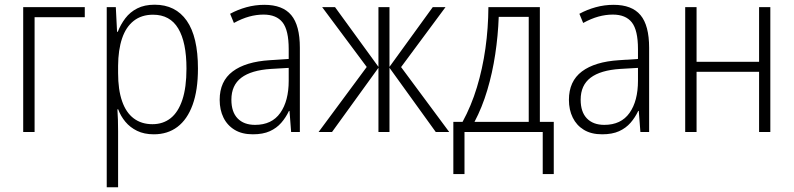

<svg xmlns="http://www.w3.org/2000/svg" viewBox="-20 -561 3373 816"><path d="M340.3 -530.8V-487.8H127V0H78.6V-530.8Z M637.2 -541Q726.1 -541 773.7 -472.9Q821.3 -404.8 821.3 -269.5Q821.3 -177.7 798.6 -115.5Q775.9 -53.2 734.1 -21.7Q692.4 9.8 633.8 9.8Q592.8 9.8 562.7 -4.9Q532.7 -19.5 512.7 -43.7Q492.7 -67.9 482.4 -96.2H479Q480.5 -75.7 481.2 -51.3Q481.9 -26.9 481.9 -2.9V234.9H433.6V-530.8H472.2L477.5 -425.8H480.5Q492.7 -457 512.7 -483.4Q532.7 -509.8 563.5 -525.4Q594.2 -541 637.2 -541ZM630.4 -498.5Q581.5 -498.5 548.3 -472.4Q515.1 -446.3 498.8 -397.7Q482.4 -349.1 481.9 -281.2V-250.5Q481.9 -179.7 498.8 -131.1Q515.6 -82.5 548.3 -57.9Q581.1 -33.2 627.9 -33.2Q672.9 -33.2 705.1 -58.6Q737.3 -84 754.9 -136.5Q772.5 -189 772.5 -269.5Q772.5 -381.3 737.5 -439.9Q702.6 -498.5 630.4 -498.5Z M1103.5 -540.5Q1181.2 -540.5 1217.8 -496.8Q1254.4 -453.1 1254.4 -357.9V0H1217.3L1210.4 -89.4H1208Q1194.8 -61.5 1175.3 -39.1Q1155.8 -16.6 1126.7 -3.4Q1097.7 9.8 1054.7 9.8Q1008.3 9.8 977.1 -9.3Q945.8 -28.3 929.7 -61.3Q913.6 -94.2 913.6 -136.7Q913.6 -215.8 968.8 -257.3Q1023.9 -298.8 1127 -305.2L1207 -310.5V-352.1Q1207 -432.6 1180.9 -465.8Q1154.8 -499 1100.1 -499Q1069.8 -499 1038.8 -490.5Q1007.8 -481.9 974.1 -463.4L958 -502.4Q990.2 -520 1027.3 -530.3Q1064.5 -540.5 1103.5 -540.5ZM1207 -272.5 1131.8 -268.1Q1047.9 -262.7 1005.6 -230.7Q963.4 -198.7 963.4 -137.2Q963.4 -85 990 -57.6Q1016.6 -30.3 1064 -30.3Q1135.3 -30.3 1171.1 -81.1Q1207 -131.8 1207 -217.8Z M1873.5 -530.8 1684.6 -275.9 1889.2 0H1832L1635.3 -272.9V0H1588.4V-272.9L1391.1 0H1334L1538.6 -276.4L1349.1 -530.8H1403.8L1588.4 -276.9V-530.8H1635.3V-276.9L1819.3 -530.8Z M2274.4 -530.8V-43H2333.5V178.7H2286.6V0H1954.1V178.7H1906.7V-43H1945.8Q1982.9 -110.8 2006.8 -189.7Q2030.8 -268.6 2043 -355Q2055.2 -441.4 2055.7 -530.8ZM2227.1 -489.3H2099.6Q2096.7 -409.2 2084.7 -330.1Q2072.8 -251 2051 -178Q2029.3 -105 1996.6 -43H2227.1Z M2587.9 -540.5Q2665.5 -540.5 2702.1 -496.8Q2738.8 -453.1 2738.8 -357.9V0H2701.7L2694.8 -89.4H2692.4Q2679.2 -61.5 2659.7 -39.1Q2640.1 -16.6 2611.1 -3.4Q2582 9.8 2539.1 9.8Q2492.7 9.8 2461.4 -9.3Q2430.2 -28.3 2414.1 -61.3Q2397.9 -94.2 2397.9 -136.7Q2397.9 -215.8 2453.1 -257.3Q2508.3 -298.8 2611.3 -305.2L2691.4 -310.5V-352.1Q2691.4 -432.6 2665.3 -465.8Q2639.2 -499 2584.5 -499Q2554.2 -499 2523.2 -490.5Q2492.2 -481.9 2458.5 -463.4L2442.4 -502.4Q2474.6 -520 2511.7 -530.3Q2548.8 -540.5 2587.9 -540.5ZM2691.4 -272.5 2616.2 -268.1Q2532.2 -262.7 2490 -230.7Q2447.8 -198.7 2447.8 -137.2Q2447.8 -85 2474.4 -57.6Q2501 -30.3 2548.3 -30.3Q2619.6 -30.3 2655.5 -81.1Q2691.4 -131.8 2691.4 -217.8Z M2940.4 -530.8V-298.3H3206.1V-530.8H3253.9V0H3206.1V-255.9H2940.4V0H2892.1V-530.8Z"/></svg>

Font: Open Sans SemiCondensed Light
Style: Regular
Weight: 300
Width: 4
Designer: Monotype Design Team
Foundry: Monotype Imaging Inc.
Version: Version 3.000